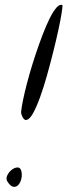

<svg xmlns="http://www.w3.org/2000/svg" viewBox="-20 -760 300 779"><path d="M10.7 -22.5Q2.9 -34.2 9.3 -47.9Q15.6 -61.5 27.3 -70.8Q39.1 -80.1 50.8 -80.6Q62.5 -81.1 66.4 -66.4Q70.3 -51.8 66.9 -36.1Q63.5 -20.5 55.2 -10.7Q46.9 -1 35.2 -2Q23.4 -2.9 10.7 -22.5ZM66.4 -297.9Q64.5 -303.7 68.4 -327.1Q72.3 -350.6 80.1 -384.3Q87.9 -418 99.6 -459Q111.3 -500 125 -541Q138.7 -582 153.3 -620.1Q168 -658.2 182.1 -686.5Q196.3 -714.8 209.5 -729.5Q222.7 -744.1 233.4 -739.3Q234.4 -734.4 230 -706.5Q225.6 -678.7 216.8 -638.2Q208 -597.7 195.8 -548.8Q183.6 -500 170.4 -453.1Q157.2 -406.2 142.6 -365.7Q127.9 -325.2 114.3 -300.8Q100.6 -276.4 87.9 -273.4Q75.2 -270.5 66.4 -297.9Z"/></svg>

Font: Nothing You Could Do
Style: Regular
Weight: 400
Version: Version 1.005